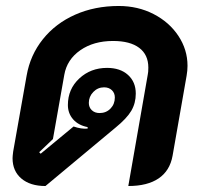

<svg xmlns="http://www.w3.org/2000/svg" viewBox="-20 -613 676 642"><path d="M22 -84Q22 -90 24 -106L69 -360Q81 -429 123.5 -482Q166 -535 231.5 -564Q297 -593 377 -593Q441 -593 493.5 -566Q546 -539 576.5 -493Q607 -447 607 -393Q607 -377 604 -360L557 -92Q548 -42 510.5 -16.5Q473 9 409 9L474 -363Q476 -371 476 -387Q476 -430 445.5 -453Q415 -476 358 -476Q293 -476 248.5 -445Q204 -414 195 -363L157 -148L111 -104L116 -99L226 -190Q252 -181 273 -183V-188Q242 -194 224.5 -214Q207 -234 207 -262Q207 -315 245 -350.5Q283 -386 338 -386Q382 -386 408 -362.5Q434 -339 434 -300Q434 -268 419 -242.5Q404 -217 366 -186L132 9Q81 9 51.5 -16Q22 -41 22 -84ZM364 -287Q364 -302 354 -311.5Q344 -321 328 -321Q307 -321 292 -305.5Q277 -290 277 -269Q277 -254 287 -244.5Q297 -235 313 -235Q335 -235 349.5 -250Q364 -265 364 -287Z"/></svg>

Font: K2D ExtraBold
Style: Italic
Weight: 800
Italic angle: -10°
Designer: Katatrad Aksorn Co.,Ltd.
Foundry: Cadson Demak Co.,Ltd.
Version: Version 1.000; ttfautohint (v1.6)